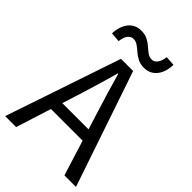

<svg xmlns="http://www.w3.org/2000/svg" viewBox="-271 -1045 1150 1150"><g transform="rotate(45 304.0 -469.5)"><path d="M4 0 252 -733H355L604 0H506L378 -410Q358 -473 340 -533.5Q322 -594 304 -658H300Q283 -594 264.5 -533.5Q246 -473 227 -410L97 0ZM133 -224V-297H471V-224ZM387 -792Q356 -792 333 -804Q310 -816 292.5 -831.5Q275 -847 258 -859Q241 -871 221 -871Q200 -871 185.5 -852.5Q171 -834 167 -798L106 -803Q109 -866 139 -902.5Q169 -939 219 -939Q250 -939 273 -927.5Q296 -916 313.5 -900Q331 -884 348 -872Q365 -860 385 -860Q406 -860 420 -879Q434 -898 439 -934L500 -930Q498 -866 467.5 -829Q437 -792 387 -792Z"/></g></svg>

Font: Noto Sans TC Thin
Style: Regular
Weight: 400
Version: Version 2.004-H2;hotconv 1.0.118;makeotfexe 2.5.65603